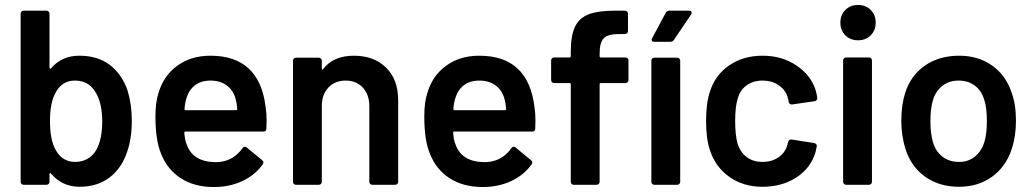

<svg xmlns="http://www.w3.org/2000/svg" viewBox="-20 -743 4153 772"><path d="M493 -379Q510 -323 510 -257Q510 -186 491 -132Q469 -66 420 -29Q371 8 300 8Q230 8 185 -45Q184 -47 182 -47Q182 -47 180.5 -46.5Q179 -46 179 -43V-12Q179 -7 175.5 -3.5Q172 0 167 0H75Q70 0 66.5 -3.5Q63 -7 63 -12V-688Q63 -693 66.5 -696.5Q70 -700 75 -700H167Q172 -700 175.5 -696.5Q179 -693 179 -688V-471Q179 -468 180.5 -467.5Q182 -467 182 -467Q184 -467 185 -468Q228 -519 299 -519Q373 -519 421.5 -482Q470 -445 493 -379ZM367 -140Q391 -182 391 -255Q391 -333 361 -377Q334 -419 281 -419Q232 -419 206 -375Q181 -334 181 -256Q181 -179 204 -140Q230 -92 282 -92Q310 -92 332 -104.5Q354 -117 367 -140Z M1048 -313Q1052 -288 1052 -257L1051 -226Q1051 -214 1039 -214H726Q721 -214 721 -209Q724 -176 730 -164Q754 -92 847 -91Q915 -91 955 -147Q959 -153 965 -153Q969 -153 972 -150L1034 -99Q1039 -95 1039 -90Q1039 -87 1037 -83Q1006 -39 954.5 -15Q903 9 840 9Q762 9 707.5 -26Q653 -61 628 -124Q605 -178 605 -274Q605 -332 617 -368Q637 -438 692.5 -478.5Q748 -519 826 -519Q1023 -519 1048 -313ZM826 -419Q789 -419 764.5 -400.5Q740 -382 730 -349Q724 -332 722 -305Q722 -304 722 -303Q722 -300 726 -300H929Q934 -300 934 -305Q932 -330 928 -343Q919 -379 892.5 -399Q866 -419 826 -419Z M1403 -519Q1484 -519 1532.5 -471Q1581 -423 1581 -340V-12Q1581 -7 1577.5 -3.5Q1574 0 1569 0H1477Q1472 0 1468.5 -3.5Q1465 -7 1465 -12V-316Q1465 -362 1439 -390.5Q1413 -419 1370 -419Q1327 -419 1300.5 -391Q1274 -363 1274 -317V-12Q1274 -7 1270.5 -3.5Q1267 0 1262 0H1170Q1165 0 1161.5 -3.5Q1158 -7 1158 -12V-499Q1158 -504 1161.5 -507.5Q1165 -511 1170 -511H1262Q1267 -511 1270.5 -507.5Q1274 -504 1274 -499V-467Q1274 -464 1275.5 -463.5Q1277 -463 1277 -463Q1278 -463 1279 -465Q1320 -519 1403 -519Z M2129 -313Q2133 -288 2133 -257L2132 -226Q2132 -214 2120 -214H1807Q1802 -214 1802 -209Q1805 -176 1811 -164Q1835 -92 1928 -91Q1996 -91 2036 -147Q2040 -153 2046 -153Q2050 -153 2053 -150L2115 -99Q2120 -95 2120 -90Q2120 -87 2118 -83Q2087 -39 2035.5 -15Q1984 9 1921 9Q1843 9 1788.5 -26Q1734 -61 1709 -124Q1686 -178 1686 -274Q1686 -332 1698 -368Q1718 -438 1773.5 -478.5Q1829 -519 1907 -519Q2104 -519 2129 -313ZM1907 -419Q1870 -419 1845.5 -400.5Q1821 -382 1811 -349Q1805 -332 1803 -305Q1803 -304 1803 -303Q1803 -300 1807 -300H2010Q2015 -300 2015 -305Q2013 -330 2009 -343Q2000 -379 1973.5 -399Q1947 -419 1907 -419Z M2495 -512Q2500 -512 2503.5 -508.5Q2507 -505 2507 -500V-421Q2507 -416 2503.5 -412.5Q2500 -409 2495 -409H2396Q2391 -409 2391 -404V-12Q2391 -7 2387.5 -3.5Q2384 0 2379 0H2287Q2282 0 2278.5 -3.5Q2275 -7 2275 -12V-404Q2275 -409 2270 -409H2208Q2203 -409 2199.5 -412.5Q2196 -416 2196 -421V-500Q2196 -505 2199.5 -508.5Q2203 -512 2208 -512H2270Q2275 -512 2275 -517V-535Q2275 -600 2292 -635.5Q2309 -671 2347 -685.5Q2385 -700 2449 -700Q2454 -700 2458 -700H2493Q2498 -700 2501.5 -696.5Q2505 -693 2505 -688V-618Q2505 -613 2501.5 -609.5Q2498 -606 2493 -606H2467Q2424 -606 2407.5 -589Q2391 -572 2391 -527V-517Q2391 -512 2396 -512Z M2611 0Q2606 0 2602.5 -3.5Q2599 -7 2599 -12V-499Q2599 -504 2602.5 -507.5Q2606 -511 2611 -511H2703Q2708 -511 2711.5 -507.5Q2715 -504 2715 -499V-12Q2715 -7 2711.5 -3.5Q2708 0 2703 0ZM2610 -575Q2603 -575 2601.5 -578Q2600 -581 2600 -583Q2600 -585 2602 -589L2657 -692Q2661 -700 2672 -700H2751Q2758 -700 2759.5 -697Q2761 -694 2761 -692Q2761 -689 2759 -685L2690 -583Q2685 -575 2676 -575Z M3046 8Q2969 8 2913 -31.5Q2857 -71 2835 -138Q2819 -183 2819 -258Q2819 -330 2835 -376Q2856 -442 2912.5 -480.5Q2969 -519 3046 -519Q3124 -519 3182 -480Q3240 -441 3259 -382Q3264 -366 3266 -350V-348Q3266 -338 3255 -336L3165 -323H3163Q3154 -323 3151 -333Q3151 -338 3150 -341Q3148 -349 3146 -355Q3137 -383 3110 -401Q3083 -419 3046 -419Q3008 -419 2981.5 -399.5Q2955 -380 2946 -346Q2936 -314 2936 -257Q2936 -202 2945 -168Q2955 -133 2981 -112.5Q3007 -92 3046 -92Q3084 -92 3111.5 -111.5Q3139 -131 3147 -164Q3148 -166 3148 -169Q3149 -170 3149 -172Q3152 -182 3160 -182Q3161 -182 3163 -182L3253 -168Q3258 -167 3261 -164Q3264 -161 3264 -157Q3264 -155 3264 -154Q3261 -138 3259 -131Q3240 -67 3182 -29.5Q3124 8 3046 8Z M3430 -581Q3399 -581 3379 -601Q3359 -621 3359 -652Q3359 -683 3379 -703Q3399 -723 3430 -723Q3461 -723 3481 -703Q3501 -683 3501 -652Q3501 -621 3481 -601Q3461 -581 3430 -581ZM3382 0Q3377 0 3373.5 -3.5Q3370 -7 3370 -12V-500Q3370 -505 3373.5 -508.5Q3377 -512 3382 -512H3474Q3479 -512 3482.5 -508.5Q3486 -505 3486 -500V-12Q3486 -7 3482.5 -3.5Q3479 0 3474 0Z M3836 8Q3757 8 3700.5 -32Q3644 -72 3621 -143Q3604 -197 3604 -257Q3604 -321 3620 -371Q3643 -441 3700 -480Q3757 -519 3837 -519Q3913 -519 3968.5 -480Q4024 -441 4047 -372Q4065 -324 4065 -258Q4065 -195 4048 -144Q4025 -73 3969 -32.5Q3913 8 3836 8ZM3836 -92Q3873 -92 3899.5 -113Q3926 -134 3938 -172Q3948 -205 3948 -256Q3948 -310 3938 -340Q3927 -378 3900 -398.5Q3873 -419 3834 -419Q3797 -419 3770 -398.5Q3743 -378 3731 -340Q3721 -305 3721 -256Q3721 -207 3731 -172Q3742 -134 3769.5 -113Q3797 -92 3836 -92Z"/></svg>

Font: LinhAnh SemBd
Style: Regular
Weight: 600
Monospace: yes
Designer: Jeremy Tribby
Foundry: Tribby Type
Version: Version 1.408